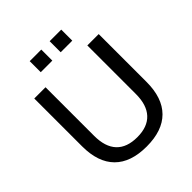

<svg xmlns="http://www.w3.org/2000/svg" viewBox="-242 -1055 1218 1218"><g transform="rotate(-45 367.5 -446.0)"><path d="M79 -283V-712H180V-276Q180 -177 227.5 -126.5Q275 -76 368 -76Q460 -76 507.5 -127Q555 -178 555 -276V-712H657V-283Q657 -140 583.5 -66Q510 8 368 8Q226 8 152.5 -66Q79 -140 79 -283ZM226 -900H330V-801H226ZM405 -900H509V-801H405Z"/></g></svg>

Font: Muli SemiBold
Style: Regular
Weight: 600
Designer: Vernon Adams
Foundry: Vernon Adams
Version: Version 2.000